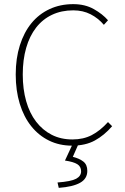

<svg xmlns="http://www.w3.org/2000/svg" viewBox="-20 -692 602 928"><path d="M264 216 258 190Q324 185 348 172Q372 159 372 136Q372 113 353.5 101.5Q335 90 294 84L334 -2H362L332 66Q364 74 383 89Q402 104 402 134Q402 172 367 191.5Q332 211 264 216ZM328 12Q267 12 217 -12.5Q167 -37 131 -82Q95 -127 75.5 -190.5Q56 -254 56 -332Q56 -410 76 -473Q96 -536 132 -580Q168 -624 219.5 -648Q271 -672 334 -672Q391 -672 433.5 -648Q476 -624 502 -594L482 -572Q455 -604 418 -623Q381 -642 334 -642Q277 -642 231.5 -620.5Q186 -599 154.5 -558.5Q123 -518 106.5 -460.5Q90 -403 90 -332Q90 -261 106.5 -203Q123 -145 154.5 -104Q186 -63 230 -40.5Q274 -18 330 -18Q383 -18 423.5 -39Q464 -60 502 -102L522 -82Q484 -38 438.5 -13Q393 12 328 12Z"/></svg>

Font: TypoPRO Source Sans Pro
Style: Regular
Weight: 200
Designer: Paul D. Hunt
Foundry: Adobe Systems Incorporated
Version: Version 2.020;PS 2.000;hotconv 1.0.86;makeotf.lib2.5.63406